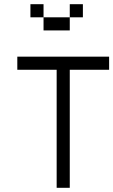

<svg xmlns="http://www.w3.org/2000/svg" viewBox="-20 -895 540 915"><path d="M187.5 -812.5H125V-875H187.5ZM62.5 -625H500V-562.5H312.5V0H250V-562.5H62.5ZM187.5 -812.5H312.5V-750H187.5ZM312.5 -875H375V-812.5H312.5Z"/></svg>

Font: 寒蝉点阵体 16px
Style: Regular
Weight: 400
Designer: Designed by Warren2060
Foundry: ChillType
Version: Version 1.000